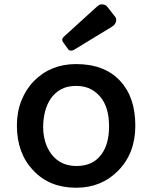

<svg xmlns="http://www.w3.org/2000/svg" viewBox="-20 -861 707 893"><path d="M58.6 -277.3Q58.6 -340.8 79.8 -393.8Q101.1 -446.8 138.2 -484.4Q215.8 -563 334 -563Q466.3 -563 539.1 -484.4Q609.4 -408.7 609.4 -276.4Q609.4 -148.4 529.8 -67.4Q452.1 12.2 334 12.2Q209.5 12.2 133.8 -69.3Q58.6 -148.9 58.6 -277.3ZM218.8 -144.5Q260.7 -88.9 335.9 -88.9Q412.6 -88.9 452.1 -143.6Q487.3 -191.4 487.3 -273.9Q487.3 -397.5 406.2 -444.3Q376.5 -461.4 334.2 -461.4Q292 -461.4 262.9 -445.1Q233.9 -428.7 215.6 -401.6Q197.3 -374.5 189 -340.1Q180.7 -305.7 180.7 -270.3Q180.7 -234.9 190.2 -202.4Q199.7 -169.9 218.8 -144.5ZM324.2 -629.4Q317.9 -625.5 309.6 -625.5Q301.3 -625.5 296.9 -632.3L272.9 -665.5Q269.5 -670.4 269.5 -677Q269.5 -683.6 279.3 -692.4L430.2 -829.6Q442.4 -840.8 453.1 -840.8Q470.2 -840.8 478.5 -830.1L515.1 -783.7Q521 -776.4 520.5 -768.6Q520 -748.5 501.5 -737.3Z"/></svg>

Font: Capriola
Style: Regular
Weight: 400
Designer: Viktoriya Grabowska
Foundry: Viktoriya Grabowska
Version: Version 1.007